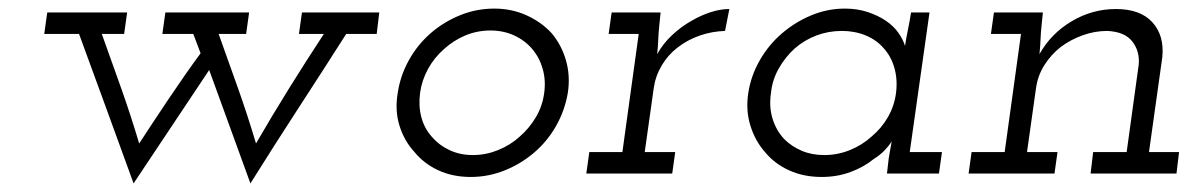

<svg xmlns="http://www.w3.org/2000/svg" viewBox="-20 -404 2794 447"><path d="M683 -375 676 -325H734Q692 -261 652.5 -197.5Q613 -134 576 -70Q557 -134 534.5 -197.5Q512 -261 489 -325H553L560 -375H365L358 -325H430L447 -280Q411 -231 371.5 -172Q332 -113 304 -70Q285 -134 262.5 -197.5Q240 -261 217 -325H269L276 -375H90L83 -325H164Q196 -238 227.5 -151.5Q259 -65 291 23L467 -241L563 23Q618 -65 674 -151Q730 -237 786 -325H857L863 -375Z M906 -188Q899 -147 910 -111.5Q921 -76 945 -50Q967 -23 1000.5 -7.5Q1034 8 1076 8Q1117 8 1155.5 -7.5Q1194 -23 1225 -50Q1255 -76 1275 -111.5Q1295 -147 1302 -188Q1308 -228 1297.5 -264Q1287 -300 1264 -327Q1240 -353 1205.5 -368.5Q1171 -384 1131 -384Q1089 -384 1051 -368.5Q1013 -353 983 -327Q952 -300 932 -264Q912 -228 906 -188ZM958 -188Q962 -217 976.5 -243.5Q991 -270 1014 -290Q1036 -310 1063.5 -321.5Q1091 -333 1122 -333Q1152 -333 1177 -321.5Q1202 -310 1219 -290Q1236 -270 1243.5 -243.5Q1251 -217 1247 -188Q1243 -157 1227.5 -131Q1212 -105 1190 -86Q1168 -66 1139.5 -54.5Q1111 -43 1081 -43Q1051 -43 1026.5 -54.5Q1002 -66 985 -86Q968 -105 961 -131Q954 -157 958 -188Z M1352 -50 1345 0H1545L1552 -50H1481L1502 -199Q1506 -227 1520.5 -251.5Q1535 -276 1557 -293Q1580 -311 1608.5 -321Q1637 -331 1668 -332L1678 -383Q1657 -383 1634 -375.5Q1611 -368 1589 -355Q1566 -342 1545 -322.5Q1524 -303 1510 -278Q1512 -297 1512.5 -312Q1513 -327 1515 -346L1518 -375H1404L1397 -325H1467L1429 -50Z M1722 -187Q1716 -147 1727 -111.5Q1738 -76 1761 -50Q1783 -23 1817 -7.5Q1851 8 1893 8Q1929 8 1960 -3.5Q1991 -15 2013 -33Q2029 -43 2039.5 -54Q2050 -65 2056 -75Q2054 -65 2052.5 -55.5Q2051 -46 2049 -35L2045 0H2166L2173 -50H2098L2144 -375H2101Q2098 -355 2094 -336Q2090 -317 2087 -297Q2083 -311 2072 -327Q2061 -343 2042 -356Q2024 -368 2000 -376Q1976 -384 1947 -384Q1906 -384 1868 -368Q1830 -352 1799 -325Q1769 -299 1748.5 -263Q1728 -227 1722 -187ZM1775 -188Q1778 -218 1793 -244.5Q1808 -271 1830 -291Q1853 -311 1881 -321.5Q1909 -332 1940 -332Q1970 -332 1995.5 -321.5Q2021 -311 2038 -291Q2055 -272 2062.5 -245Q2070 -218 2066 -187Q2062 -157 2047 -131Q2032 -105 2009 -86Q1987 -66 1958.5 -54.5Q1930 -43 1899 -43Q1870 -43 1846.5 -53Q1823 -63 1806 -80Q1787 -100 1778.5 -128Q1770 -156 1775 -188Z M2525 -50 2519 0H2719L2725 -50H2655L2686 -271Q2691 -321 2663 -352Q2635 -383 2578 -383Q2523 -383 2475 -354.5Q2427 -326 2400 -278Q2402 -297 2402.5 -312Q2403 -327 2405 -346L2408 -375H2294L2287 -325H2357L2319 -50H2242L2235 0H2435L2442 -50H2371L2392 -199Q2396 -228 2411.5 -252.5Q2427 -277 2450 -295Q2473 -312 2501 -322Q2529 -332 2558 -332Q2599 -330 2616.5 -307Q2634 -284 2631 -253L2603 -50Z"/></svg>

Font: Josefin Slab Medium
Style: Italic
Weight: 500
Italic angle: -12°
Version: Version 2.000